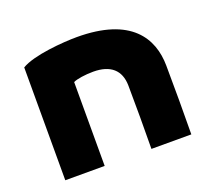

<svg xmlns="http://www.w3.org/2000/svg" viewBox="-90 -597 780 710"><g transform="rotate(-20 300.0 -241.5)"><path d="M209 0V-330C223 -337 257 -342 288 -342C356 -342 392 -310 393 -250C394 -165 394 -85 393 0H550C551 -95 551 -176 550 -271C549 -379 488 -483 275 -483C222 -483 103 -474 54 -444V0Z"/></g></svg>

Font: Kreadon Extra Bold
Style: Regular
Weight: 800
Designer: kohakuno
Foundry: StudioGnu
Version: Version 1.000;Glyphs 3.1.2 (3151)